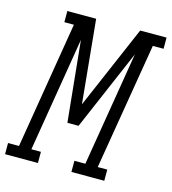

<svg xmlns="http://www.w3.org/2000/svg" viewBox="-154 -824 818 914"><g transform="rotate(15 254.5 -367.5)"><path d="M-45 0V-55H9L112 -680H65V-735H207L247 -324L424 -735H554V-680H501L397 -55H444V0H282V-55H336L429 -619L258 -221H203L163 -619L70 -55H117V0Z"/></g></svg>

Font: Iosevka Slab Light Oblique
Style: Regular
Weight: 300
Italic angle: -9°
Monospace: yes
Designer: Belleve Invis
Foundry: Belleve Invis
Version: Version 11.1.1; ttfautohint (v1.8.3)